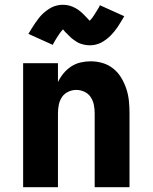

<svg xmlns="http://www.w3.org/2000/svg" viewBox="-20 -785 640 805"><path d="M77 0V-520H223V-441Q232 -460 246 -477Q260 -494 278 -506Q296 -518 317.5 -523Q339 -528 360 -528Q386 -528 411 -520.5Q436 -513 456 -496.5Q476 -480 489 -458Q502 -436 510 -411.5Q518 -387 520.5 -361.5Q523 -336 523 -310V0H377V-310Q377 -328 373.5 -345.5Q370 -363 360.5 -377.5Q351 -392 334.5 -400Q318 -408 300 -408Q282 -408 265.5 -400Q249 -392 239.5 -377.5Q230 -363 226.5 -345.5Q223 -328 223 -310V0ZM356 -595Q349 -595 342 -596Q335 -597 329 -598.5Q323 -600 316 -602.5Q309 -605 303.5 -608.5Q298 -612 292 -616Q286 -620 280.5 -624.5Q275 -629 270.5 -634Q266 -639 261.5 -643Q257 -647 252 -652.5Q247 -658 244 -662Q240 -657 237.5 -654.5Q235 -652 232 -647.5Q229 -643 225.5 -638Q222 -633 218 -626.5Q214 -620 209.5 -612.5Q205 -605 201 -597L99 -643Q107 -656 114 -667.5Q121 -679 128 -689Q135 -699 142 -708Q149 -717 156.5 -724.5Q164 -732 174.5 -740Q185 -748 195.5 -753.5Q206 -759 218.5 -762Q231 -765 244 -765Q251 -765 258 -764Q265 -763 271 -761.5Q277 -760 284 -757Q291 -754 296.5 -751Q302 -748 308 -744Q314 -740 319.5 -735Q325 -730 329.5 -725.5Q334 -721 338.5 -716.5Q343 -712 347.5 -707Q352 -702 356 -698Q360 -702 362.5 -705Q365 -708 368 -712Q371 -716 374.5 -721.5Q378 -727 382 -733.5Q386 -740 390.5 -747Q395 -754 399 -763L501 -717Q493 -704 486 -692Q479 -680 472 -670Q465 -660 458 -651.5Q451 -643 443.5 -635.5Q436 -628 425.5 -620Q415 -612 404.5 -606.5Q394 -601 381.5 -598Q369 -595 356 -595Z"/></svg>

Font: Iosevka Custom Heavy Extended
Style: Regular
Weight: 900
Width: 7
Monospace: yes
Designer: Belleve Invis
Foundry: Belleve Invis
Version: Version 11.2.4; ttfautohint (v1.8.4)